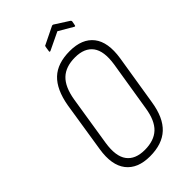

<svg xmlns="http://www.w3.org/2000/svg" viewBox="-250 -896 981 981"><g transform="rotate(-45 240.5 -405.5)"><path d="M218 8Q129 8 87.5 -45.5Q46 -99 62 -200L105 -474Q122 -571 170.5 -617Q219 -663 308 -663Q397 -663 438.5 -610Q480 -557 464 -454L420 -181Q405 -84 355.5 -38Q306 8 218 8ZM222 -34Q289 -34 326.5 -69Q364 -104 376 -182L420 -454Q433 -539 402.5 -580Q372 -621 304 -621Q237 -621 199.5 -585.5Q162 -550 149 -472L106 -201Q93 -116 123.5 -75Q154 -34 222 -34ZM239 -733Q237 -732 234 -732.5Q231 -733 232 -737L236 -764Q237 -768 238 -770Q239 -772 243 -773L335 -818Q340 -820 344 -818L419 -770Q425 -766 424 -760L420 -739Q419 -730 412 -734L335 -779Z"/></g></svg>

Font: Sofia Sans Condensed Light
Style: Italic
Weight: 300
Italic angle: -9°
Version: Version 4.100